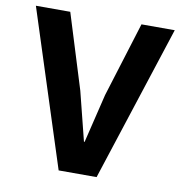

<svg xmlns="http://www.w3.org/2000/svg" viewBox="-79 -772 808 847"><g transform="rotate(10 325.0 -349.0)"><path d="M239 0 14 -698H168L272 -363L327 -144H330L383 -363L487 -698H636L409 0Z"/></g></svg>

Font: IBM Plex Arabic
Style: Bold
Weight: 700
Designer: Mike Abbink, Paul van der Laan, Pieter van Rosmalen, Wael Morcos, Khajak Apelian
Foundry: Bold Monday
Version: Version 1.0